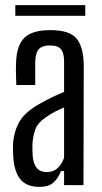

<svg xmlns="http://www.w3.org/2000/svg" viewBox="-20 -725 400 752"><path d="M135 7Q85 7 60.5 -22Q36 -51 32 -110Q31 -122 31 -135Q31 -148 31 -160Q35 -214 58 -251.5Q81 -289 140 -321Q161 -333 184 -344Q207 -355 231 -365V-485Q231 -517 219 -532Q207 -547 175 -547Q147 -547 133.5 -534Q120 -521 118 -487Q118 -470 118 -441.5Q118 -413 118 -392H44Q43 -409 42.5 -434.5Q42 -460 43 -480Q45 -547 75.5 -577Q106 -607 177 -607Q252 -607 279.5 -574.5Q307 -542 308 -469L307 0H231V-55H219Q207 -25 188 -9Q169 7 135 7ZM163 -51Q211 -51 231 -107V-304Q214 -297 196 -288Q178 -279 156 -263Q128 -244 118.5 -218.5Q109 -193 107 -160Q107 -151 107 -139Q107 -127 108 -115Q113 -51 163 -51ZM40 -663V-705H314V-663Z"/></svg>

Font: Big Shoulders Display Medium
Style: Regular
Weight: 500
Designer: Patric King
Foundry: XO Type Co
Version: Version 1.000; ttfautohint (v1.8.2)